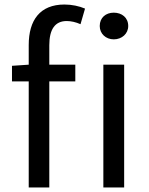

<svg xmlns="http://www.w3.org/2000/svg" viewBox="-20 -829 660 849"><path d="M107 -543 33 -538V-469H107V0H198V-469H313V-543H198V-629C198 -699 223 -736 275 -736C294 -736 316 -731 336 -722L356 -791C330 -802 298 -809 265 -809C157 -809 107 -740 107 -630ZM437 0H529V-543H437ZM483 -773C448 -773 421 -751 421 -714C421 -680 448 -655 483 -655C519 -655 547 -680 547 -714C547 -751 519 -773 483 -773Z"/></svg>

Font: Noto Sans T Chinese Regular
Style: Regular
Weight: 400
Designer: Ryoko NISHIZUKA (kana & ideographs); Paul D. Hunt (Latin, Greek & Cyrillic); Wenlong ZHANG (bopomofo); Sandoll Communica
Foundry: Adobe Systems Incorporated
Version: Version 1.000;PS 1;hotconv 1.0.78;makeotf.lib2.5.61930